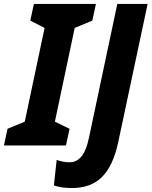

<svg xmlns="http://www.w3.org/2000/svg" viewBox="-56 -734 765 969"><path d="M-36 0H277L295 -84L221 -120L321 -593L410 -630L428 -714H115L97 -630L169 -593L69 -120L-18 -84ZM305 215C431 215 505 149 541 -18L689 -714H536L393 -39C378 34 350 85 295 85C271 85 250 80 230 73L216 202C241 210 268 215 305 215Z"/></svg>

Font: Noto Sans Display SemiCondensed Extra
Style: Italic
Weight: 800
Width: 4
Italic angle: -12°
Designer: Monotype Design Team
Foundry: Monotype Imaging Inc.
Version: Version 1.900